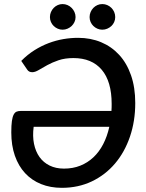

<svg xmlns="http://www.w3.org/2000/svg" viewBox="-20 -916 718 944"><path d="M35.5 0ZM284 7.5Q227.5 7.5 181.8 -11Q136 -29.5 103.5 -64.5Q71 -99.5 53.2 -150.2Q35.5 -201 35.5 -265Q35.5 -300 38.5 -321Q41.5 -342 47.5 -353Q53.5 -364 62 -367.2Q70.5 -370.5 81.5 -370.5H528Q528.5 -379 528.8 -387.5Q529 -396 529 -405Q529 -515.5 480.2 -573Q431.5 -630.5 341 -630.5Q299.5 -630.5 268 -619.8Q236.5 -609 212.5 -595.8Q188.5 -582.5 170.5 -571.8Q152.5 -561 138.5 -561Q121.5 -561 113.5 -574L84.5 -616.5Q115 -647.5 149.2 -669Q183.5 -690.5 219.2 -704Q255 -717.5 291.8 -723.8Q328.5 -730 364 -730Q425.5 -730 477 -708.5Q528.5 -687 566 -646.2Q603.5 -605.5 624.2 -545.8Q645 -486 645 -409.5Q645 -320.5 619 -244.2Q593 -168 545.5 -112Q498 -56 431.5 -24.2Q365 7.5 284 7.5ZM294.5 -87Q338.5 -87 374.8 -101.5Q411 -116 439.2 -142.5Q467.5 -169 487.2 -207Q507 -245 517.5 -292.5H145.5Q139.5 -246.5 147.2 -208.8Q155 -171 174.2 -144Q193.5 -117 224 -102Q254.5 -87 294.5 -87ZM351.5 -832Q351.5 -819 346.2 -807.8Q341 -796.5 332.2 -788.2Q323.5 -780 312 -775Q300.5 -770 287.5 -770Q275 -770 263.8 -775Q252.5 -780 244 -788.2Q235.5 -796.5 230.5 -807.8Q225.5 -819 225.5 -832Q225.5 -845 230.5 -856.8Q235.5 -868.5 244 -877.2Q252.5 -886 263.8 -891Q275 -896 287.5 -896Q300.5 -896 312 -891Q323.5 -886 332.2 -877.2Q341 -868.5 346.2 -856.8Q351.5 -845 351.5 -832ZM546.5 -832Q546.5 -819 541.5 -807.8Q536.5 -796.5 527.8 -788.2Q519 -780 507.5 -775Q496 -770 483 -770Q470 -770 458.8 -775Q447.5 -780 439 -788.2Q430.5 -796.5 425.5 -807.8Q420.5 -819 420.5 -832Q420.5 -845 425.5 -856.8Q430.5 -868.5 439 -877.2Q447.5 -886 458.8 -891Q470 -896 483 -896Q496 -896 507.5 -891Q519 -886 527.8 -877.2Q536.5 -868.5 541.5 -856.8Q546.5 -845 546.5 -832Z"/></svg>

Font: Lato Semibold
Style: Italic
Weight: 600
Italic angle: -7°
Designer: Lukasz Dziedzic
Foundry: tyPoland Lukasz Dziedzic
Version: Version 2.006; 2014-01-15